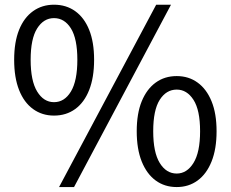

<svg xmlns="http://www.w3.org/2000/svg" viewBox="-20 -766 961 800"><path d="M205 -284.4Q155.3 -284.4 117.7 -311.7Q80 -339 59.5 -390.9Q39 -442.9 39 -516.9Q39 -590.7 59.5 -641.7Q80 -692.6 117.7 -719.5Q155.3 -746.4 205 -746.4Q255.8 -746.4 293.4 -719.5Q331 -692.6 351.5 -641.7Q372.1 -590.7 372.1 -516.9Q372.1 -442.9 351.5 -390.9Q331 -339 293.4 -311.7Q255.8 -284.4 205 -284.4ZM205 -340.3Q248.7 -340.3 275.5 -384.7Q302.3 -429.1 302.3 -516.9Q302.3 -604.7 275.5 -647.6Q248.7 -690.5 205 -690.5Q161.9 -690.5 134.8 -647.6Q107.7 -604.7 107.7 -516.9Q107.7 -429.1 134.8 -384.7Q161.9 -340.3 205 -340.3ZM226.1 13.4 630.8 -746.4H692.5L288.5 13.4ZM716.3 13.4Q666 13.4 628.7 -13.9Q591.4 -41.2 570.5 -93.1Q549.7 -145.1 549.7 -219.1Q549.7 -292.9 570.5 -343.9Q591.4 -394.9 628.7 -421.9Q666 -449 716.3 -449Q766.1 -449 803.4 -421.9Q840.7 -394.9 861.5 -343.9Q882.4 -292.9 882.4 -219.1Q882.4 -145.1 861.5 -93.1Q840.7 -41.2 803.4 -13.9Q766.1 13.4 716.3 13.4ZM716.3 -42.9Q758.8 -42.9 786.2 -87.1Q813.7 -131.4 813.7 -219.1Q813.7 -307.3 786.2 -350Q758.8 -392.7 716.3 -392.7Q672.6 -392.7 645.5 -350Q618.4 -307.3 618.4 -219.1Q618.4 -131.4 645.5 -87.1Q672.6 -42.9 716.3 -42.9Z"/></svg>

Font: Noto Sans TC Thin
Style: Regular
Weight: 100
Designer: Ryoko NISHIZUKA 西塚涼子 (kana, bopomofo & ideographs); Paul D. Hunt (Latin, Greek & Cyrillic); Sandoll Communications 산돌커뮤니
Foundry: Adobe
Version: Version 2.004-H2;hotconv 1.0.118;makeotfexe 2.5.65603